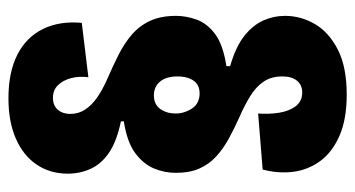

<svg xmlns="http://www.w3.org/2000/svg" viewBox="-218 -496 861 466"><g transform="rotate(-90 213.0 -263.5)"><path d="M216 147Q156 147 116 129.5Q76 112 54.5 82.5Q33 53 28.5 17Q24 -19 34 -57L170 -68Q168 -41 172 -16.5Q176 8 188 23.5Q200 39 221 39Q239 39 249.5 26.5Q260 14 260 -9Q260 -36 247.5 -54.5Q235 -73 212.5 -87Q190 -101 160 -114Q133 -126 108.5 -139.5Q84 -153 65.5 -170Q47 -187 36.5 -210.5Q26 -234 26 -268Q26 -295 36.5 -320.5Q47 -346 73.5 -366Q100 -386 151 -394V-401Q103 -411 75.5 -429.5Q48 -448 36 -474Q24 -500 24 -530Q24 -573 46 -605.5Q68 -638 109 -656Q150 -674 207 -674Q270 -674 312.5 -652.5Q355 -631 375 -590.5Q395 -550 390 -496L258 -480Q261 -502 256 -521.5Q251 -541 239 -553.5Q227 -566 208 -566Q189 -566 179 -554Q169 -542 169 -524Q169 -504 179.5 -488Q190 -472 208.5 -459Q227 -446 252 -435Q284 -421 312 -407Q340 -393 361.5 -374.5Q383 -356 395 -330Q407 -304 407 -267Q407 -243 398 -217.5Q389 -192 363 -172.5Q337 -153 285 -145V-136Q333 -122 359 -101Q385 -80 396 -55Q407 -30 407 -3Q407 36 387 70Q367 104 325 125.5Q283 147 216 147ZM219 -210Q232 -210 241 -216Q250 -222 255 -234.5Q260 -247 260 -264Q260 -277 257 -287.5Q254 -298 248 -305.5Q242 -313 233.5 -317Q225 -321 214 -321Q192 -321 181 -305.5Q170 -290 170 -268Q170 -256 174 -245Q178 -234 184 -226Q190 -218 199 -214Q208 -210 219 -210Z"/></g></svg>

Font: Bricolage Grotesque 48pt Condensed ExtraBold
Style: Regular
Weight: 800
Width: 3
Designer: Mathieu Triay
Foundry: Atelier Triay
Version: Version 1.001;gftools[0.9.33.dev8+g029e19f]